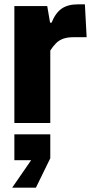

<svg xmlns="http://www.w3.org/2000/svg" viewBox="-20 -565 439 882"><path d="M46 0V-537H197L210 -461H217Q235 -506 263.5 -525.5Q292 -545 337 -545H370L378 -394H316Q289 -394 270 -387Q251 -380 237.5 -366.5Q224 -353 211 -333V0ZM36 297 123 171H46V52H211V162L145 297Z"/></svg>

Font: Hubot Sans
Style: Bold
Weight: 700
Designer: Deni Anggara
Foundry: GitHub, Inc., Subsidiary of Microsoft Corporation
Version: Version 2.000